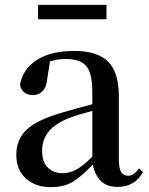

<svg xmlns="http://www.w3.org/2000/svg" viewBox="-20 -752 613 788"><path d="M136.2 -672.9V-731.9H417V-672.9ZM461.9 15.1Q418.5 15.1 393.8 -9.3Q369.1 -33.7 360.8 -77.1Q318.8 -31.2 281.5 -7.6Q244.1 16.1 188 16.1Q126.5 16.1 86.7 -19Q46.9 -54.2 46.9 -117.2Q46.9 -178.7 88.9 -219.5Q130.9 -260.3 238.8 -291Q266.1 -299.3 297.1 -307.6Q328.1 -315.9 358.9 -324.2V-372.1Q358.9 -453.1 333.7 -481.4Q308.6 -509.8 250 -509.8Q217.8 -509.8 185.1 -500L173.8 -428.2Q170.4 -392.1 154.1 -377Q137.7 -361.8 116.2 -361.8Q70.8 -361.8 62 -403.8Q73.2 -468.3 130.9 -505.6Q188.5 -543 285.2 -543Q379.4 -543 423.6 -499Q467.8 -455.1 467.8 -356V-100.1Q467.8 -60.1 477.5 -45.4Q487.3 -30.8 505.9 -30.8Q518.1 -30.8 527.8 -37.4Q537.6 -43.9 550.8 -61L566.9 -45.9Q533.7 15.1 461.9 15.1ZM358.9 -108.9V-296.9Q332.5 -290 308.1 -282.7Q283.7 -275.4 265.1 -268.1Q207 -245.6 179.9 -212.2Q152.8 -178.7 152.8 -132.8Q152.8 -86.4 176.8 -63.7Q200.7 -41 238.8 -41Q263.7 -41 290.8 -54.7Q317.9 -68.4 358.9 -108.9Z"/></svg>

Font: Source Han Serif TW SemiBold
Style: Regular
Weight: 600
Designer: Ryoko NISHIZUKA Ë•øÂ°öÊ∂ºÂ≠ê (kana & ideographs); Frank Grie√ühammer (Latin, Greek & Cyrillic); Wenlong ZHANG Âº†ÊñáÈæô 
Foundry: Adobe
Version: Version 2.003;hotconv 1.1.1;makeotfexe 2.6.0